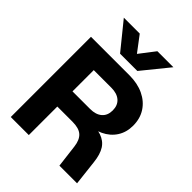

<svg xmlns="http://www.w3.org/2000/svg" viewBox="-242 -981 1101 1101"><g transform="rotate(45 308.0 -430.5)"><path d="M374.5 -700 505.5 -861.3H375.7L303.6 -767.5L232.7 -861.3H103.6L234.4 -700ZM317 -231.3Q369.9 -231.3 394.7 -209Q419.6 -186.6 425.4 -139L442.5 0H585.6L568.1 -153.5Q561.8 -211.6 540.6 -244.8Q519.4 -278 478.4 -291.8Q437.3 -305.5 371.1 -305.5ZM336.9 -526.7Q383.2 -526.7 409 -504.1Q434.9 -481.5 434.9 -440.2Q434.9 -399.2 409 -376.8Q383.2 -354.3 336.9 -354.3H194.3V-526.7ZM371.1 -282.5Q433.7 -282.5 480.6 -304.8Q527.6 -327 553.6 -367.3Q579.6 -407.6 579.6 -461Q579.6 -518.5 552 -561Q524.4 -603.5 475 -627Q425.7 -650.5 359.6 -650.5H48V0H194.3V-231.3H363.1Z"/></g></svg>

Font: Overused Grotesk Light
Style: Regular
Weight: 300
Designer: RandomMaerks
Version: Version 0.005